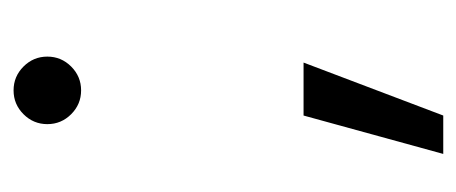

<svg xmlns="http://www.w3.org/2000/svg" viewBox="-220 -332 689 290"><g transform="rotate(-90 125.0 -187.5)"><path d="M133 -410Q112 -410 97 -425Q82 -440 82 -461Q82 -482 97 -497Q112 -512 133 -512Q154 -512 169 -497Q184 -482 184 -461Q184 -440 169 -425Q154 -410 133 -410ZM37 137 95 -74H175L95 137Z"/></g></svg>

Font: Red Hat Display Variable
Style: Regular
Weight: 400
Designer: Pentagram, MCKL
Foundry: Pentagram, MCKL
Version: Version 1.021